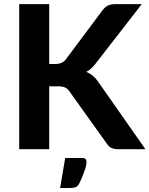

<svg xmlns="http://www.w3.org/2000/svg" viewBox="-20 -746 747 960"><path d="M76 0ZM226 -426H255.5Q292.5 -426 309 -449L492.5 -694.5Q505.5 -712 521 -718.8Q536.5 -725.5 559 -725.5H689L458 -428Q435.5 -399 411.5 -386.5Q429 -379.5 443 -368.2Q457 -357 470 -338.5L707 0H573.5Q560.5 0 551.2 -2Q542 -4 535 -7.5Q528 -11 523 -16.2Q518 -21.5 513.5 -28.5L327 -289.5Q317.5 -303 304.5 -308.8Q291.5 -314.5 268 -314.5H226V0H76V-725.5H226ZM390.5 44Q405.5 44 409 50.8Q412.5 57.5 412.5 63.5Q412.5 68 411.5 75.8Q410.5 83.5 406.8 96Q403 108.5 396 126.8Q389 145 377 170Q369.5 185.5 358.2 189.8Q347 194 329.5 194H280.5L306 44Z"/></svg>

Font: Lato Heavy
Style: Regular
Weight: 800
Designer: Lukasz Dziedzic
Foundry: tyPoland Lukasz Dziedzic
Version: Version 2.007; 2014-02-27